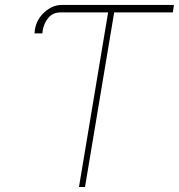

<svg xmlns="http://www.w3.org/2000/svg" viewBox="-20 -747 715 767"><path d="M674.7 -727.3 670.5 -697.4H436.1L319.6 0H295.5L411.9 -697.4H223Q191.4 -697.8 173.1 -675.6Q154.8 -653.4 150.6 -625L149.1 -613.6H117.9L119.3 -627.8Q125.4 -669 157.5 -698.2Q189.6 -727.3 227.3 -727.3Z"/></svg>

Font: Inter Thin  BETA
Style: Italic
Weight: 100
Italic angle: -9.39999°
Designer: Rasmus Andersson
Foundry: rsms
Version: Version 3.011;git-f93a4a705